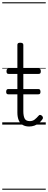

<svg xmlns="http://www.w3.org/2000/svg" viewBox="-20 -1111 428 1712"><path d="M240 17Q205 17 181.5 2.5Q158 -12 146.5 -40Q135 -68 135 -107V-452H57Q47 -452 42.5 -457.5Q38 -463 38 -475Q38 -488 42.5 -494Q47 -500 57 -500H135V-711Q135 -721 141 -725.5Q147 -730 160 -730Q174 -730 181 -725.5Q188 -721 188 -711V-500H324Q335 -500 339.5 -494Q344 -488 344 -475Q344 -463 339.5 -457.5Q335 -452 324 -452H188V-119Q188 -78 199.5 -54.5Q211 -31 246 -31Q271 -31 289 -45Q307 -59 324 -79Q331 -88 338.5 -86.5Q346 -85 354 -79Q361 -72 362.5 -64.5Q364 -57 360 -50Q346 -29 327.5 -14Q309 1 287 9Q265 17 240 17ZM54 -270Q43 -270 39 -276Q35 -282 35 -292Q35 -303 39 -310Q43 -317 54 -317H322Q333 -317 337 -310Q341 -303 341 -292Q341 -282 337 -276Q333 -270 322 -270ZM0 571H388V581H0ZM0 -20H388V0H0ZM0 -505H388V-500H0ZM0 -1091H388V-1081H0Z"/></svg>

Font: Playwrite PT Guides
Style: Regular
Weight: 400
Designer: Veronika Burian, José Scaglione
Foundry: TypeTogether
Version: Version 1.003